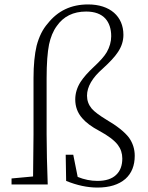

<svg xmlns="http://www.w3.org/2000/svg" viewBox="-20 -831 667 865"><path d="M419 14C473 14 515 1 545 -25C573 -50 587 -85 587 -129C587 -160 578 -187 561 -211C541 -237 507 -264 459 -292C428 -311 406 -327 393 -342C379 -359 372 -378 372 -400C372 -440 396 -481 443 -522C475 -551 498 -576 511 -596C528 -621 536 -647 536 -674C536 -757 476 -811 377 -811C300 -811 240 -782 195 -725C172 -699 156 -666 145 -625C136 -587 131 -538 131 -479V-226C131 -183 130 -120 129 -36L32 -27V0H195C192 -83 190 -159 190 -226V-478C190 -545 194 -596 201 -631C208 -663 219 -691 236 -714C266 -757 310 -779 368 -779C407 -779 436 -768 455 -747C472 -728 481 -701 481 -668C481 -643 474 -619 461 -596C450 -577 430 -555 403 -530C376 -505 356 -482 343 -462C327 -437 319 -410 319 -383C319 -351 329 -323 350 -299C366 -280 392 -260 428 -241C467 -220 495 -199 511 -178C524 -161 531 -140 531 -117C531 -86 522 -61 504 -44C485 -25 456 -16 419 -16C389 -16 359 -22 330 -34L310 -134H276L278 -16C327 4 374 14 419 14Z"/></svg>

Font: AllPunType ExtraLight
Style: Regular
Weight: 280
Version: 1.0